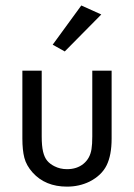

<svg xmlns="http://www.w3.org/2000/svg" viewBox="-20 -676 495 708"><path d="M133.8 -415.5V-172.9Q133.8 -137.7 138.9 -116.5Q144 -95.2 154.1 -83.3Q164.1 -71.3 180.7 -63Q201.7 -52.2 227.1 -52.2Q263.7 -52.2 287.8 -72Q312 -91.8 317.4 -126Q320.3 -143.6 320.3 -172.9V-415.5H391.6V-165Q391.6 -104 373.3 -66.7Q355 -29.3 310.1 -6.3Q272 12.2 227.1 12.2Q147 12.2 100.1 -40Q77.1 -65.9 69.8 -94.2Q62.5 -122.6 62.5 -165V-415.5ZM218.8 -486.3 174.3 -511.2 279.8 -655.8 353.5 -622.6Z"/></svg>

Font: NMS Futura Pro Book
Style: Regular
Weight: 400
Designer: Blend3rman
Version: Version 0.1